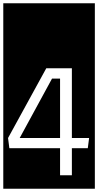

<svg xmlns="http://www.w3.org/2000/svg" viewBox="-32 -937 598 1170"><path d="M406 131V-34H503L511 -96H406V-521H250L17 -96L25 -34H334V131ZM334 -96H88L285 -458H334ZM-12 -917H546V213H-12Z"/></svg>

Font: Zilla Slab Regular Highlight
Style: Regular
Weight: 410
Designer: Typotheque Type Foundry
Foundry: Typotheque type foundry
Version: Version 1.0; 2017